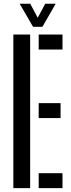

<svg xmlns="http://www.w3.org/2000/svg" viewBox="-20 -980 368 1000"><path d="M49.5 0V-800H137V0ZM181.5 0V-78H305.5V0ZM181.5 -365V-443H295.5V-365ZM181.5 -722V-800H305.5V-722ZM152 -840.5 82.5 -960.5H137.5L176.5 -887.5L215.5 -960.5H270L201 -840.5Z"/></svg>

Font: Big Shoulders Stencil Display Thin SemiBold
Style: Regular
Weight: 600
Version: Version 2.001